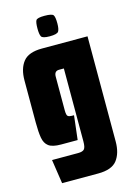

<svg xmlns="http://www.w3.org/2000/svg" viewBox="-121 -681 639 924"><g transform="rotate(-15 198.0 -219.0)"><path d="M70 181 52 61H182Q205 61 213 51.5Q221 42 221 13V-350H197Q173 -350 173 -322V-155Q173 -130 179.5 -125Q186 -120 199 -120H210L196 0H113Q71 0 52 -14Q33 -28 28 -57.5Q23 -87 23 -133V-343Q23 -402 50 -436Q77 -470 144 -470H371V54Q371 112 344.5 146.5Q318 181 250 181ZM196 -517Q160 -517 154 -528.5Q148 -540 148 -568Q148 -599 154 -609Q160 -619 196 -619Q234 -619 240.5 -609Q247 -599 247 -568Q247 -540 240 -528.5Q233 -517 196 -517Z"/></g></svg>

Font: Smooch Sans Black
Style: Regular
Weight: 900
Designer: Robert E. Leuschke
Foundry: Robert E. Leuschke
Version: Version 1.010; ttfautohint (v1.8.3)